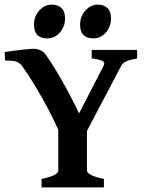

<svg xmlns="http://www.w3.org/2000/svg" viewBox="-20 -810 627 830"><path d="M572.8 -557.6Q541 -551.8 526.1 -544.9Q511.2 -538.1 504.4 -526.4L346.7 -226.6H241.7Q219.7 -278.8 189.5 -336.4Q159.2 -394 128.4 -444.3Q97.7 -494.6 74.2 -526.4Q65.9 -536.6 53.5 -542.5Q41 -548.3 2 -548.3L0 -585Q18.1 -587.9 43 -591.1Q67.9 -594.2 90.8 -596.7Q113.8 -599.1 126.5 -599.1Q140.1 -599.1 153.8 -593Q167.5 -586.9 175.8 -576.2Q198.2 -545.4 223.9 -502.7Q249.5 -460 274.9 -412.6Q300.3 -365.2 321.8 -319.8L428.2 -526.4Q435.1 -538.6 423.6 -545.7Q412.1 -552.7 376.5 -557.6V-594.2H572.8ZM159.7 0V-36.6Q202.1 -45.4 217 -54.7Q231.9 -64 231.9 -70.8V-300.3H356V-70.8Q356 -64.9 370.8 -55.2Q385.7 -45.4 429.2 -36.6V0ZM261.2 -730.5Q261.2 -694.8 238.8 -669.4Q216.3 -644 185.1 -644Q127 -644 127 -703.1Q127 -739.7 150.1 -764.9Q173.3 -790 203.1 -790Q230.5 -790 245.8 -775.1Q261.2 -760.3 261.2 -730.5ZM460 -730.5Q460 -694.8 437.5 -669.4Q415 -644 383.8 -644Q326.2 -644 326.2 -703.1Q326.2 -739.7 349.4 -764.9Q372.6 -790 401.9 -790Q429.2 -790 444.6 -775.1Q460 -760.3 460 -730.5Z"/></svg>

Font: Namdhinggo
Style: Bold
Weight: 700
Designer: Victor Gaultney
Foundry: SIL International
Version: Version 3.001